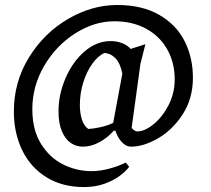

<svg xmlns="http://www.w3.org/2000/svg" viewBox="-20 -613 853 777"><path d="M535.2 -81.1Q565.4 -81.1 601.3 -110.1Q637.2 -139.2 662.1 -187.5Q687 -235.8 687 -291.5Q687 -359.9 656.7 -413.3Q626.5 -466.8 571.3 -496.8Q516.1 -526.9 443.4 -526.9Q360.8 -526.9 283.7 -477.5Q206.5 -428.2 158.7 -346.2Q110.8 -264.2 110.8 -171.4Q110.8 -87.9 145.8 -31.2Q180.7 25.4 235.6 52.5Q290.5 79.6 350.6 79.6Q385.3 79.6 423.6 69.1Q461.9 58.6 488.8 44.9L502.9 62Q488.8 80.6 463.9 99.1Q439 117.7 402.1 130.9Q365.2 144 319.8 144Q232.4 144 168.2 104.5Q104 64.9 70.1 -4.6Q36.1 -74.2 36.1 -162.1Q36.1 -281.7 97.2 -380.6Q158.2 -479.5 255.1 -536.1Q352.1 -592.8 454.1 -592.8Q554.7 -592.8 623.8 -553.2Q692.9 -513.7 726.8 -447Q760.7 -380.4 760.7 -298.3Q760.7 -214.8 720 -151.4Q679.2 -87.9 620.4 -53.7Q561.5 -19.5 510.7 -19.5Q494.6 -19.5 481.2 -30.5Q467.8 -41.5 459 -56.9Q450.2 -72.3 447.3 -84H440.4Q416.5 -56.6 383.1 -38.1Q349.6 -19.5 314.9 -19.5Q287.6 -19.5 265.4 -35.2Q243.2 -50.8 230 -82.8Q216.8 -114.7 216.8 -162.1Q216.8 -231 245.4 -297.1Q273.9 -363.3 322.5 -405Q371.1 -446.8 428.2 -446.8Q452.1 -446.8 473.9 -438.5Q495.6 -430.2 508.8 -415L568.4 -434.1L548.3 -354.5L512.7 -95.2Q517.6 -89.4 523.9 -85.2Q530.3 -81.1 535.2 -81.1ZM303.2 -188Q303.2 -155.8 311.3 -129.9Q319.3 -104 336.9 -91.3Q360.4 -92.3 388.2 -98.6Q416 -105 438 -115.7L475.1 -314.9Q466.8 -356.9 447.3 -377.2Q427.7 -397.5 401.9 -398.4Q377 -387.2 354 -355.7Q331.1 -324.2 317.1 -279.8Q303.2 -235.4 303.2 -188Z"/></svg>

Font: Vesper Libre
Style: Regular
Weight: 400
Designer: Robert Keller & Kimya Gandhi
Foundry: Mota Italic
Version: Version 1.058